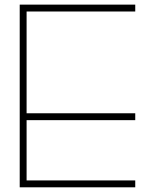

<svg xmlns="http://www.w3.org/2000/svg" viewBox="-20 -798 660 818"><path d="M64 -778.3H556.2V-749H93.3V-315.4H556.2V-286.1H93.3V-29.3H556.2V0H64Z"/></svg>

Font: Cherry
Style: Light
Weight: 300
Designer: Amin Abedi
Version: Version 1.00 ; ttfautohint (v1.6)